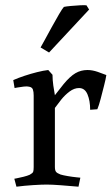

<svg xmlns="http://www.w3.org/2000/svg" viewBox="-20 -696 421 724"><path d="M162 -432 178 -414Q178 -395 181 -373.5Q184 -352 187 -337L220 -379Q244 -408 264.5 -420Q285 -432 310 -432Q328 -432 348.5 -425Q369 -418 381 -413Q379 -399 372.5 -373.5Q366 -348 359.5 -323Q353 -298 347 -284L320 -282Q320 -316 310 -340Q300 -364 278 -364Q260 -364 242.5 -351Q225 -338 211 -320.5Q197 -303 187 -289V-67Q187 -54 191 -48.5Q195 -43 208 -38Q218 -35 235.5 -32Q253 -29 268 -27.5Q283 -26 283 -26L276 8Q242 5 209 2.5Q176 0 156 0Q137 0 105 2Q73 4 42 8L34 -22Q34 -22 44.5 -24Q55 -26 69 -29.5Q83 -33 92 -37Q103 -43 105 -48Q107 -53 107 -66V-336Q107 -350 104 -358.5Q101 -367 90 -369Q83 -371 69.5 -369.5Q56 -368 45.5 -366Q35 -364 35 -364L30 -394Q48 -402 72 -410Q96 -418 120 -424Q144 -430 162 -432ZM306 -676 316 -660 165 -498 133 -517Q136 -522 148 -544Q160 -566 175 -593.5Q190 -621 203 -643Q216 -665 221 -670Q230 -672 247 -673.5Q264 -675 281 -676Q298 -677 306 -676Z"/></svg>

Font: Buenard
Style: Regular
Weight: 400
Version: Version 2.000